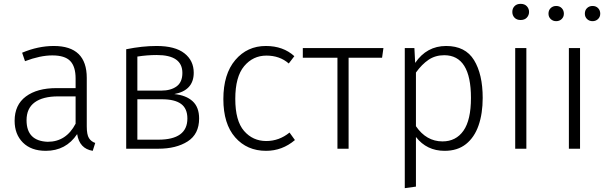

<svg xmlns="http://www.w3.org/2000/svg" viewBox="-20 -773 3140 998"><path d="M462 11Q393 0 381 -76Q323 11 218 11Q142 11 99 -32Q56 -75 56 -145Q56 -228 114.5 -271.5Q173 -315 273 -315H373V-365Q373 -427 345 -456Q317 -485 252 -485Q189 -485 110 -455L95 -499Q178 -534 260 -534Q431 -534 431 -368V-116Q431 -73 442.5 -55Q454 -37 475 -30ZM228 -36Q324 -36 373 -130V-272H282Q203 -272 160.5 -241Q118 -210 118 -148Q118 -40 228 -36Z M803 0H636V-517Q719 -534 794 -534Q890 -534 938.5 -496Q987 -458 987 -395Q987 -303 886 -284Q947 -278 981 -247Q1015 -216 1015 -157Q1015 -76 955.5 -38Q896 0 803 0ZM818 -302Q868 -302 898 -324Q928 -346 928 -394Q928 -487 795 -487Q745 -487 694 -479V-302ZM803 -47Q954 -47 954 -157Q954 -209 921 -233Q888 -257 822 -257H694V-47Z M1363 11Q1264 11 1202.5 -59Q1141 -129 1141 -258Q1141 -388 1203 -461Q1265 -534 1362 -534Q1452 -534 1510 -481L1481 -443Q1434 -484 1365 -484Q1295 -484 1249 -429Q1203 -374 1203 -259Q1203 -145 1248.5 -92.5Q1294 -40 1364 -40Q1431 -40 1485 -84L1513 -45Q1447 11 1363 11Z M1792 0H1734V-473H1554V-523H1973L1966 -473H1792Z M2084 205V-523H2134L2138 -446Q2198 -534 2299 -534Q2399 -534 2444 -460.5Q2489 -387 2489 -264Q2489 -183 2467.5 -121Q2446 -59 2402 -24Q2358 11 2291 11Q2198 11 2142 -61V197ZM2280 -38Q2350 -38 2389 -93.5Q2428 -149 2428 -264Q2428 -486 2289 -486Q2243 -486 2208 -462.5Q2173 -439 2142 -396V-117Q2196 -38 2280 -38Z M2686 -669Q2666 -669 2654.5 -681Q2643 -693 2643 -711Q2643 -729 2654.5 -741Q2666 -753 2686 -753Q2707 -753 2718.5 -740.5Q2730 -728 2730 -711Q2730 -694 2718.5 -681.5Q2707 -669 2686 -669ZM2716 0H2658V-523H2716Z M2995 0H2937V-523H2995ZM2871 -663Q2854 -663 2842.5 -674Q2831 -685 2831 -702Q2831 -720 2842.5 -731Q2854 -742 2871 -742Q2889 -742 2900 -730.5Q2911 -719 2911 -702Q2911 -685 2899.5 -674Q2888 -663 2871 -663ZM3060 -663Q3043 -663 3031.5 -674Q3020 -685 3020 -702Q3020 -720 3031.5 -731Q3043 -742 3060 -742Q3078 -742 3089 -730.5Q3100 -719 3100 -702Q3100 -685 3088.5 -674Q3077 -663 3060 -663Z"/></svg>

Font: Trujillo Light
Style: Regular
Weight: 300
Designer: Fira Sans original fonts by bBox Type GmbH, Carrois Corporate GbR, & Edenspiekermann AG / Changes by Cristiano Sobral
Foundry: Fira Sans original fonts by bBox Type GmbH, Carrois Corporate GbR, & Edenspiekermann AG / Changes by Cristiano Sobral
Version: Version 4.301;July 28, 2020;FontCreator 13.0.0.2655 64-bit